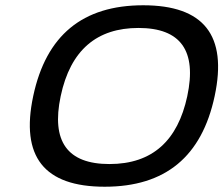

<svg xmlns="http://www.w3.org/2000/svg" viewBox="-20 -699 847 728"><path d="M377 9C147 9 57 -105 106 -335C155 -565 293 -679 523 -679C753 -679 843 -565 794 -335C745 -105 607 9 377 9ZM210 -334C174 -163 235 -77 395 -77C559 -77 654 -167 690 -334C727 -507 665 -593 505 -593C348 -593 247 -510 210 -334Z"/></svg>

Font: LT Wave
Style: Italic
Weight: 400
Designer: Daniel Lyons
Version: Version 2.5 (Glyphs App)